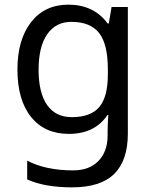

<svg xmlns="http://www.w3.org/2000/svg" viewBox="-20 -566 655 826"><path d="M275 -546Q328 -546 370.5 -526Q413 -506 443 -465H448L460 -536H530V9Q530 124 471.5 182Q413 240 290 240Q172 240 97 206V125Q176 167 295 167Q364 167 403.5 126.5Q443 86 443 16V-5Q443 -17 444 -39.5Q445 -62 446 -71H442Q388 10 276 10Q172 10 113.5 -63Q55 -136 55 -267Q55 -395 113.5 -470.5Q172 -546 275 -546ZM287 -472Q220 -472 183 -418.5Q146 -365 146 -266Q146 -167 182.5 -114.5Q219 -62 289 -62Q370 -62 407 -105.5Q444 -149 444 -246V-267Q444 -377 406 -424.5Q368 -472 287 -472Z"/></svg>

Font: Noto Sans Sharada
Style: Regular
Weight: 400
Designer: Monotype Design Team
Foundry: Monotype Imaging Inc.
Version: Version 2.006; ttfautohint (v1.8.4.7-5d5b)